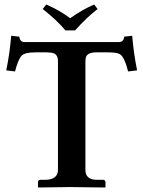

<svg xmlns="http://www.w3.org/2000/svg" viewBox="-20 -832 637 854"><path d="M271 -696.8Q233.9 -741.7 169.9 -792L186 -812Q246.6 -785.2 292 -751Q349.1 -791 398.9 -812L414.1 -792Q364.3 -753.4 314 -696.8ZM86.9 -645H509.8Q531.2 -646 532.2 -668.9L567.9 -672.9Q574.7 -593.3 589.8 -519L549.8 -514.2Q533.7 -579.1 512.7 -591.3Q498 -599.1 461.9 -599.1H408.2Q369.1 -599.1 362.3 -577.6Q359.9 -568.8 359.9 -557.1V-76.2Q359.9 -38.6 397.5 -33.2Q405.8 -32.2 415 -32.2H440.9Q447.8 -30.3 449.2 -22.9V0L446.8 2Q445.8 2 289.1 0L150.9 2L148.9 0V-22.9Q150.4 -31.2 157.2 -32.2H183.1Q237.3 -33.7 237.8 -76.2V-560.1Q237.8 -591.3 213.4 -596.7Q203.1 -598.6 189 -599.1H136.2Q90.8 -599.1 76.2 -584.5Q60.5 -567.4 46.9 -514.2L7.8 -519Q23.4 -594.2 29.8 -672.9L65.9 -668.9Q68.4 -646.5 86.9 -645Z"/></svg>

Font: Linux Libertine O
Style: Semibold
Weight: 700
Designer: Philipp H. Poll
Foundry: Philipp H. Poll
Version: Version 5.0.0